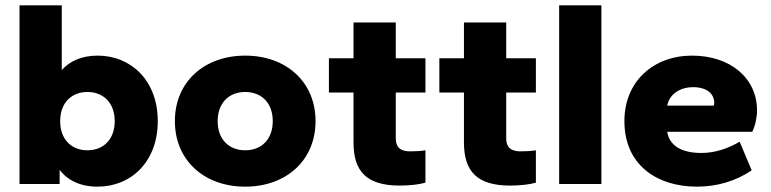

<svg xmlns="http://www.w3.org/2000/svg" viewBox="-20 -688 2883 718"><path d="M345 10C470 10 570 -83 570 -235C570 -387 470 -480 345 -480C285 -480 240 -459 211 -426V-668H53V0H203V-53C232 -14 280 10 345 10ZM307 -126C247 -126 205 -167 205 -235C205 -303 247 -344 307 -344C367 -344 409 -303 409 -235C409 -167 367 -126 307 -126Z M897 10C1050 10 1160 -88 1160 -235C1160 -382 1050 -480 897 -480C744 -480 634 -382 634 -235C634 -88 744 10 897 10ZM897 -126C836 -126 794 -167 794 -235C794 -303 836 -344 897 -344C958 -344 1000 -303 1000 -235C1000 -167 958 -126 897 -126Z M1475 6C1511 6 1548 2 1571 -5V-126C1556 -123 1529 -122 1513 -122C1476 -122 1460 -139 1460 -170V-342H1571V-470H1460V-604H1302V-470H1210V-342H1302V-155C1302 -47 1351 6 1475 6Z M1888 6C1924 6 1961 2 1984 -5V-126C1969 -123 1942 -122 1926 -122C1889 -122 1873 -139 1873 -170V-342H1984V-470H1873V-604H1715V-470H1623V-342H1715V-155C1715 -47 1764 6 1888 6Z M2229 0V-668H2071V0Z M2586 10C2662 10 2732 -11 2791 -51L2746 -158C2703 -133 2655 -116 2603 -116C2530 -116 2484 -142 2475 -195H2793C2804 -216 2811 -250 2811 -275C2811 -396 2711 -480 2568 -480C2425 -480 2315 -385 2315 -235C2315 -70 2438 10 2586 10ZM2572 -362C2625 -362 2651 -336 2651 -303C2651 -300 2650 -297 2649 -293H2475C2483 -333 2519 -362 2572 -362Z"/></svg>

Font: Celebes ExtraBold
Style: Regular
Weight: 800
Designer: Anugrah Pasau
Foundry: Lafontype
Version: Version 1.000